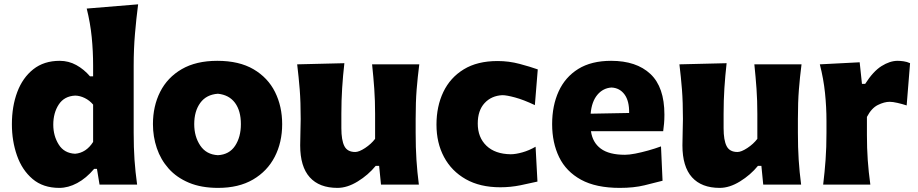

<svg xmlns="http://www.w3.org/2000/svg" viewBox="-20 -871 4331 906"><path d="M259.8 15.6Q183.1 15.6 133.5 -26.6Q84 -68.8 60.1 -137.2Q36.1 -205.6 36.1 -284.7Q36.1 -369.1 61.5 -436.8Q86.9 -504.4 137.2 -544.2Q187.5 -584 261.7 -584Q303.7 -584 340.1 -564Q376.5 -543.9 404.8 -510.7H419.4V-560.5Q419.4 -629.4 412.8 -695.8Q406.2 -762.2 389.2 -830.6L631.8 -850.6Q623 -783.7 616.9 -711.4Q610.8 -639.2 610.8 -560.5V-244.6Q610.8 -173.8 614.7 -116.9Q618.7 -60.1 627 0H449.7L437.5 -74.2H424.3Q386.7 -29.8 344.2 -7.1Q301.8 15.6 259.8 15.6ZM334.5 -145.5Q386.7 -149.9 419.4 -201.2V-377.4Q402.3 -397.5 379.9 -408.4Q357.4 -419.4 335 -419.9Q283.2 -417.5 257.3 -377.9Q231.4 -338.4 231.4 -282.7Q231.4 -230 257.1 -189Q282.7 -147.9 334.5 -145.5Z M1009.3 15.6Q929.7 15.6 871.6 -8.8Q813.5 -33.2 775.9 -75.4Q738.3 -117.7 720 -171.9Q701.7 -226.1 701.7 -285.2Q701.7 -370.1 735.8 -437.7Q770 -505.4 837.6 -544.7Q905.3 -584 1005.4 -584Q1108.4 -584 1176.3 -544.2Q1244.1 -504.4 1277.8 -436.8Q1311.5 -369.1 1311.5 -285.2Q1311.5 -199.2 1276.4 -131.1Q1241.2 -63 1173.8 -23.7Q1106.4 15.6 1009.3 15.6ZM1008.3 -138.7Q1062 -141.6 1089.4 -183.1Q1116.7 -224.6 1116.7 -285.2Q1116.7 -348.1 1088.9 -385.7Q1061 -423.3 1008.3 -428.7Q953.6 -424.8 925 -385.5Q896.5 -346.2 896.5 -285.2Q896.5 -226.6 925 -184.1Q953.6 -141.6 1008.3 -138.7Z M1572.3 15.6Q1486.8 15.6 1441.7 -34.4Q1396.5 -84.5 1396.5 -185.1Q1396.5 -222.7 1397.7 -250.7Q1398.9 -278.8 1398.9 -309.6Q1398.9 -390.1 1394.3 -448.5Q1389.6 -506.8 1382.3 -567.4L1605 -572.8Q1598.1 -512.7 1594.5 -454.6Q1590.8 -396.5 1590.8 -334V-266.1Q1590.8 -209.5 1605 -181.6Q1619.1 -153.8 1656.2 -153.8Q1674.3 -153.8 1702.9 -172.6Q1731.4 -191.4 1750 -215.8V-334Q1750 -396.5 1746.1 -451.7Q1742.2 -506.8 1735.8 -567.4H1958.5Q1950.7 -506.8 1946 -448.5Q1941.4 -390.1 1941.4 -309.6V-244.6Q1941.4 -173.8 1945.1 -116.9Q1948.7 -60.1 1956.5 0H1777.8L1769 -88.4H1752.9Q1717.8 -45.4 1668.2 -14.9Q1618.7 15.6 1572.3 15.6Z M2340.8 12.7Q2245.1 12.7 2178 -25.4Q2110.8 -63.5 2075.2 -130.1Q2039.6 -196.8 2039.6 -282.7Q2039.6 -369.1 2072 -437Q2104.5 -504.9 2168.5 -543.9Q2232.4 -583 2328.1 -583Q2381.3 -583 2431.6 -569.6Q2481.9 -556.2 2517.6 -543.5L2503.9 -375Q2450.2 -400.4 2410.4 -411.1Q2370.6 -421.9 2350.6 -421.9Q2298.8 -419.4 2266.6 -384.5Q2234.4 -349.6 2234.4 -288.1Q2234.4 -222.7 2275.4 -183.3Q2316.4 -144 2390.1 -143.1Q2413.1 -143.1 2445.1 -152.1Q2477.1 -161.1 2507.3 -178.7L2516.1 -14.2Q2482.9 -6.3 2436 3.2Q2389.2 12.7 2340.8 12.7Z M2904.8 15.6Q2792.5 15.6 2721.9 -22.9Q2651.4 -61.5 2618.4 -129.4Q2585.4 -197.3 2585.4 -285.2Q2585.4 -372.6 2616.2 -439.9Q2647 -507.3 2708.7 -545.7Q2770.5 -584 2863.8 -584Q2982.9 -584 3049.1 -522Q3115.2 -460 3115.2 -330.1Q3115.2 -306.2 3113.5 -288.1Q3111.8 -270 3109.4 -252H2768.6Q2775.9 -198.7 2814.9 -169.7Q2854 -140.6 2929.2 -140.6Q2948.7 -140.6 2977.8 -146.2Q3006.8 -151.9 3039.1 -160.9Q3071.3 -169.9 3099.1 -180.2L3106.4 -18.1Q3070.8 -8.8 3021 3.4Q2971.2 15.6 2904.8 15.6ZM2948.7 -337.9Q2949.7 -394.5 2927 -425.3Q2904.3 -456.1 2865.7 -458Q2825.7 -455.6 2798.8 -423.6Q2772 -391.6 2767.1 -334.5Z M3376 15.6Q3290.5 15.6 3245.4 -34.4Q3200.2 -84.5 3200.2 -185.1Q3200.2 -222.7 3201.4 -250.7Q3202.6 -278.8 3202.6 -309.6Q3202.6 -390.1 3198 -448.5Q3193.4 -506.8 3186 -567.4L3408.7 -572.8Q3401.9 -512.7 3398.2 -454.6Q3394.5 -396.5 3394.5 -334V-266.1Q3394.5 -209.5 3408.7 -181.6Q3422.9 -153.8 3460 -153.8Q3478 -153.8 3506.6 -172.6Q3535.2 -191.4 3553.7 -215.8V-334Q3553.7 -396.5 3549.8 -451.7Q3545.9 -506.8 3539.6 -567.4H3762.2Q3754.4 -506.8 3749.8 -448.5Q3745.1 -390.1 3745.1 -309.6V-244.6Q3745.1 -173.8 3748.8 -116.9Q3752.4 -60.1 3760.3 0H3581.5L3572.8 -88.4H3556.6Q3521.5 -45.4 3471.9 -14.9Q3422.4 15.6 3376 15.6Z M3864.3 0Q3871.6 -60.1 3875.7 -116.9Q3879.9 -173.8 3879.9 -244.6V-300.8Q3879.9 -366.2 3873 -432.4Q3866.2 -498.5 3848.6 -567.4L4036.6 -577.1L4047.4 -475.1H4062.5Q4100.1 -534.2 4139.6 -559.1Q4179.2 -584 4215.8 -584Q4227.5 -584 4243.7 -581.8Q4259.8 -579.6 4274.4 -572.8L4258.3 -373.5Q4237.3 -380.4 4214.8 -385.5Q4192.4 -390.6 4178.2 -390.6Q4152.8 -390.6 4122.6 -375.7Q4092.3 -360.8 4070.8 -319.3V-233.9Q4070.8 -171.4 4074.7 -115.7Q4078.6 -60.1 4086.9 0Z"/></svg>

Font: Pinar DS4 ExtraBold
Style: Regular
Weight: 800
Designer: Amin Abedi
Version: Version 3.000